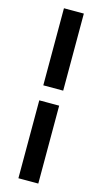

<svg xmlns="http://www.w3.org/2000/svg" viewBox="-140 -752 535 1007"><g transform="rotate(15 128.0 -248.5)"><path d="M182 -292H74V-710.5H182ZM182 212.5H74V-210.5H182Z"/></g></svg>

Font: Anek Gurmukhi Medium SemiBold
Style: Regular
Weight: 600
Version: Version 1.003